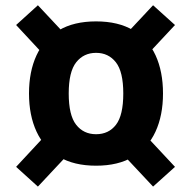

<svg xmlns="http://www.w3.org/2000/svg" viewBox="-20 -622 723 727"><path d="M436.5 -46.9 559.6 84.5 642.6 9.8 519.5 -122.1ZM163.6 -122.1 41 9.8 123.5 84.5 246.6 -46.9ZM519.5 -395.5 642.6 -527.3 559.6 -602.1 436.5 -470.7ZM246.6 -470.7 123.5 -602.1 41 -527.3 163.6 -395.5ZM343.8 -421.9Q390.6 -421.9 418.7 -386.2Q446.8 -350.6 446.8 -268.1Q446.8 -185.5 419.2 -149.7Q391.6 -113.8 343.8 -113.8Q296.4 -113.8 268.3 -149.7Q240.2 -185.5 240.2 -268.1Q240.2 -350.6 268.6 -386.2Q296.9 -421.9 343.8 -421.9ZM343.8 -541Q259.3 -541 202.9 -507.3Q146.5 -473.6 118.2 -412.4Q89.8 -351.1 89.8 -268.1Q89.8 -185.1 118.4 -123.5Q147 -62 203.4 -28.3Q259.8 5.4 343.8 5.4Q427.7 5.4 484.1 -28.3Q540.5 -62 568.8 -123.5Q597.2 -185.1 597.2 -268.1Q597.2 -351.1 569.1 -412.4Q541 -473.6 484.6 -507.3Q428.2 -541 343.8 -541Z"/></svg>

Font: Estedad-FD-VF Thin
Style: Regular
Weight: 100
Designer: Amin Abedi
Version: Version 5.0